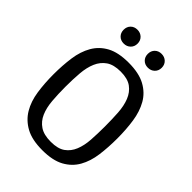

<svg xmlns="http://www.w3.org/2000/svg" viewBox="-260 -1028 1158 1158"><g transform="rotate(45 318.5 -449.0)"><path d="M321 11Q233 11 179 -18.5Q125 -48 95 -98.5Q65 -149 55 -216.5Q45 -284 45 -361Q45 -437 54.5 -504.5Q64 -572 93 -622.5Q122 -673 175 -702Q228 -731 316 -731Q404 -731 458.5 -701.5Q513 -672 542 -621Q571 -570 581 -502.5Q591 -435 591 -359Q591 -283 582 -216Q573 -149 544.5 -98.5Q516 -48 462.5 -18.5Q409 11 321 11ZM321 -61Q381 -61 414 -84.5Q447 -108 463.5 -148.5Q480 -189 483.5 -242.5Q487 -296 487 -357Q487 -418 483.5 -472.5Q480 -527 463.5 -568.5Q447 -610 413.5 -634.5Q380 -659 320 -659Q261 -659 227 -635.5Q193 -612 175.5 -571.5Q158 -531 153.5 -476.5Q149 -422 149 -359Q149 -296 153.5 -241.5Q158 -187 175.5 -147Q193 -107 227.5 -84Q262 -61 321 -61ZM213 -791Q187 -791 170.5 -807.5Q154 -824 154 -850Q154 -876 170.5 -892.5Q187 -909 213 -909Q239 -909 256 -892.5Q273 -876 273 -850Q273 -824 256 -807.5Q239 -791 213 -791ZM419 -791Q393 -791 376.5 -807.5Q360 -824 360 -850Q360 -876 376.5 -892.5Q393 -909 419 -909Q445 -909 462 -892.5Q479 -876 479 -850Q479 -824 462 -807.5Q445 -791 419 -791Z"/></g></svg>

Font: HermeneusOne
Style: Regular
Weight: 400
Designer: Rodrigo Fuenzalida, Pablo Impallari
Foundry: Pablo Impallari, Rodrigo Fuenzalida
Version: Version 1.000; ttfautohint (v0.8) -G 200 -r 50